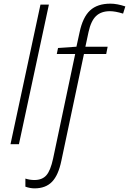

<svg xmlns="http://www.w3.org/2000/svg" viewBox="-20 -785 702 1045"><path d="M168 240.2Q144 240.2 118.2 231V187Q143.1 194.8 167 194.8Q209.5 194.8 232.2 169.2Q254.9 143.6 269 78.1L389.2 -491.2H289.1L295.9 -523.9L396 -530.8L413.1 -608.9Q430.2 -690.9 470 -728Q509.8 -765.1 581.1 -765.1Q617.2 -765.1 662.1 -750L649.9 -710.9Q607.4 -724.1 578.1 -724.1Q530.8 -724.1 502.9 -697.8Q475.1 -671.4 461.9 -610.8L444.8 -530.8H565.9L558.1 -491.2H437L314 89.8Q297.9 168.5 263.2 204.3Q228.5 240.2 168 240.2ZM200.2 -759.8H246.1L83 0H37.1Z"/></svg>

Font: Open Sans Hebrew Light
Style: Italic
Weight: 300
Italic angle: -12°
Foundry: Ascender Corporation, Yanek Iontef
Version: Version 2.001;PS 002.001;hotconv 1.0.70;makeotf.lib2.5.58329